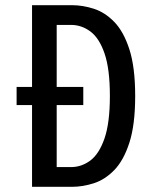

<svg xmlns="http://www.w3.org/2000/svg" viewBox="-20 -720 590 740"><path d="M103.5 0V-315H44V-385H103.5V-700H258Q299 -700 341.8 -686.2Q384.5 -672.5 420.5 -635.5Q456.5 -598.5 478.8 -529.5Q501 -460.5 501 -350Q501 -239.5 478.8 -170.5Q456.5 -101.5 420.5 -64.5Q384.5 -27.5 341.8 -13.8Q299 0 258 0ZM198.5 -76H253.5Q294 -76 328 -101.2Q362 -126.5 382.8 -186.5Q403.5 -246.5 403.5 -350Q403.5 -454 383 -513.8Q362.5 -573.5 328.2 -598.8Q294 -624 253.5 -624H198.5V-385H301V-315H198.5Z"/></svg>

Font: Trispace SemiCondensed
Style: Regular
Weight: 400
Width: 4
Designer: Tyler Finck
Foundry: Etcetera Type Company
Version: Version 1.210; ttfautohint (v1.8.3)